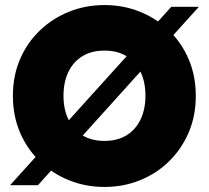

<svg xmlns="http://www.w3.org/2000/svg" viewBox="-20 -732 827 759"><path d="M657 -705H766L130 0H20ZM393 7Q318 7 252.5 -19.5Q187 -46 137 -94.5Q87 -143 59 -208.5Q31 -274 31 -353Q31 -432 59 -497.5Q87 -563 137 -611Q187 -659 252.5 -685.5Q318 -712 393 -712Q468 -712 533.5 -685.5Q599 -659 648.5 -611Q698 -563 726 -497.5Q754 -432 754 -353Q754 -274 726 -208.5Q698 -143 648.5 -94.5Q599 -46 533.5 -19.5Q468 7 393 7ZM393 -175Q444 -175 480 -197Q516 -219 535.5 -259.5Q555 -300 555 -353Q555 -408 535.5 -448Q516 -488 480 -510Q444 -532 393 -532Q342 -532 306 -510Q270 -488 250.5 -448Q231 -408 231 -353Q231 -300 250.5 -259.5Q270 -219 306 -197Q342 -175 393 -175Z"/></svg>

Font: Parkinsans ExtraBold
Style: Regular
Weight: 800
Designer: Red Stone, Indian Type Foundry
Foundry: Indian Type Foundry
Version: Version 1.000